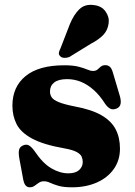

<svg xmlns="http://www.w3.org/2000/svg" viewBox="-20 -764 561 797"><path d="M263.5 -44.5Q293.5 -44.5 308.5 -58.2Q323.5 -72 323.5 -91.5Q323.5 -103.5 318.8 -114Q314 -124.5 297.8 -133.2Q281.5 -142 248 -148Q159.5 -163.5 112.8 -189Q66 -214.5 48.8 -248.8Q31.5 -283 31.5 -325.5Q31.5 -403.5 86.2 -448.2Q141 -493 246.5 -493Q283.5 -493 305.8 -487.2Q328 -481.5 341.8 -475.5Q355.5 -469.5 366 -469.5Q378 -469.5 384.8 -475.5Q391.5 -481.5 398.5 -487.5Q405.5 -493.5 418 -493.5Q428 -493.5 435.8 -487Q443.5 -480.5 448.5 -463L476 -370.5Q483.5 -347 480.5 -332.8Q477.5 -318.5 463 -313Q448.5 -307.5 437.8 -312.8Q427 -318 416.5 -333Q394 -368.5 368.5 -391Q343 -413.5 315.8 -424.5Q288.5 -435.5 258.5 -435.5Q223 -435.5 205.2 -421.8Q187.5 -408 187.5 -384.5Q187.5 -370.5 194.8 -359.8Q202 -349 224 -340Q246 -331 288.5 -322.5Q359.5 -309.5 400.8 -285.8Q442 -262 460 -227.5Q478 -193 478 -147Q478 -98.5 452.2 -62.2Q426.5 -26 381.5 -6.2Q336.5 13.5 279 13.5Q243 13.5 222.2 7.2Q201.5 1 188.2 -5.2Q175 -11.5 162.5 -11.5Q150 -11.5 141 -5.2Q132 1 123.5 7.2Q115 13.5 103.5 13.5Q93.5 13.5 86.8 6.2Q80 -1 76.5 -18.5L60 -107.5Q56 -131.5 59.5 -143.2Q63 -155 76 -160.5Q90 -166.5 100.8 -160Q111.5 -153.5 123 -137.5Q157 -86.5 192.8 -65.5Q228.5 -44.5 263.5 -44.5ZM269.5 -662.5Q286 -703 309.2 -725.5Q332.5 -748 369 -743Q402 -739.5 418.2 -716.2Q434.5 -693 431 -667.5Q427.5 -639 409.2 -619.5Q391 -600 356.5 -582L268 -527.5Q258 -523.5 247.5 -523.8Q237 -524 230.5 -530Q223 -537 224.5 -545.5Q226 -554 231 -563Z"/></svg>

Font: Fraunces ExtraBold
Style: Regular
Weight: 800
Version: Version 1.000;[b76b70a41]